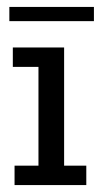

<svg xmlns="http://www.w3.org/2000/svg" viewBox="-20 -534 295 554"><path d="M22 0V-56H91V-341H17V-397H165V-56H229V0ZM7 -473V-514H251V-473Z"/></svg>

Font: Rokkitt SemiBold
Style: Regular
Weight: 400
Version: Version 3.103